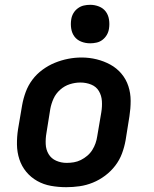

<svg xmlns="http://www.w3.org/2000/svg" viewBox="-20 -770 640 798"><path d="M255 8Q223 8 192 2.5Q161 -3 134.5 -18Q108 -33 89 -56Q70 -79 60.5 -108Q51 -137 50.5 -169Q50 -201 55 -233L72 -333Q77 -361 87 -388Q97 -415 114.5 -438.5Q132 -462 156.5 -480Q181 -498 208 -509Q235 -520 263 -525.5Q291 -531 319 -531Q351 -531 381.5 -523.5Q412 -516 438.5 -501.5Q465 -487 484.5 -464Q504 -441 513.5 -412Q523 -383 523 -351Q523 -319 518 -287L502 -187Q497 -159 487 -132Q477 -105 459 -81.5Q441 -58 417 -40Q393 -22 366 -11Q339 0 311 4Q283 8 255 8ZM257 -93Q272 -93 287 -95.5Q302 -98 316 -105Q330 -112 342.5 -122.5Q355 -133 363.5 -146.5Q372 -160 377 -174.5Q382 -189 384 -203L401 -303Q405 -327 403.5 -350Q402 -373 391 -391.5Q380 -410 359 -418.5Q338 -427 314 -427Q292 -427 270 -420Q248 -413 230 -397Q212 -381 202.5 -360Q193 -339 189 -317L173 -217Q169 -194 170 -171Q171 -148 182 -129.5Q193 -111 213.5 -102Q234 -93 257 -93ZM355 -590Q335 -590 317.5 -597Q300 -604 289.5 -618Q279 -632 276 -651Q273 -670 276 -689Q278 -703 285 -715Q292 -727 303.5 -735.5Q315 -744 328 -747Q341 -750 355 -750Q374 -750 391.5 -743Q409 -736 419.5 -722Q430 -708 433 -689Q436 -670 433 -651Q431 -637 424 -625Q417 -613 406 -604.5Q395 -596 381.5 -593Q368 -590 355 -590Z"/></svg>

Font: Zed Sans Extended
Style: Bold Italic
Weight: 700
Width: 7
Italic angle: -9°
Designer: Belleve Invis
Foundry: Belleve Invis
Version: Version 1.0.0; ttfautohint (v1.8.4)